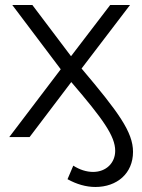

<svg xmlns="http://www.w3.org/2000/svg" viewBox="-20 -546 564 765"><path d="M17 0H98L264 -219C390 -72 439 -4 439 55C439 103 403 139 351 139C324 139 297 130 272 114L249 168C285 188 323 199 360 199C446 199 510 145 510 59C510 -20 452 -99 305 -273L498 -526H419L263 -322L109 -526H29L222 -270Z"/></svg>

Font: Chess Sans
Style: Regular
Weight: 400
Designer: Wolf Bōese
Foundry: Wolf Bōese
Version: Version 7.223;Glyphs 3.3 (3306)